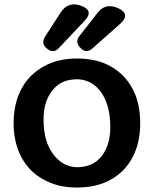

<svg xmlns="http://www.w3.org/2000/svg" viewBox="-20 -829 689 860"><path d="M325 11Q238 11 175 -25Q111 -59 76 -125Q41 -190 41 -277Q41 -366 76 -431Q110 -495 175 -531Q238 -567 325 -567Q414 -567 477 -531Q540 -495 574 -431Q608 -367 608 -277Q608 -189 574 -125Q539 -59 477 -25Q414 11 325 11ZM328 -80 341 -81Q404 -86 439 -134.5Q474 -183 474 -259Q474 -366 426 -425Q385 -474 323 -474L309 -473Q248 -469 211.5 -420Q175 -371 175 -294Q175 -188 225 -130Q267 -80 328 -80ZM191 -611Q162 -633 182 -665L251 -772Q285 -825 344 -803Q402 -781 359 -736L244 -614Q219 -587 191 -611ZM341 -614Q314 -640 336 -668L415 -769Q452 -819 510 -792Q566 -765 519 -723L394 -612Q366 -587 341 -614Z"/></svg>

Font: MaokenZhuyuanTi
Style: Regular
Weight: 400
Designer: Fontworks Inc & LongZhuTi team: ZERO子、时光羊、荆南、频凡、刘鹏、Little White Dog、帆影Magmeta、奈白不弍、白日月球、ChaoTawei、雨三（排名不分先后）
Version: Version 1.000; 20230222